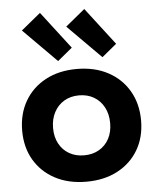

<svg xmlns="http://www.w3.org/2000/svg" viewBox="-58 -912 803 974"><g transform="rotate(-5 343.0 -425.0)"><path d="M343 11.4Q251.7 11.4 183.6 -24.9Q115.5 -61.1 77.8 -125.4Q40.2 -189.7 40.2 -274.2Q40.2 -359.4 77.8 -424.4Q115.5 -489.5 183.5 -526Q251.6 -562.6 342.9 -562.6Q434.2 -562.6 502.3 -526Q570.3 -489.5 608 -424.4Q645.7 -359.4 645.7 -274.2Q645.7 -189.7 608.1 -125.4Q570.5 -61.1 502.5 -24.9Q434.4 11.4 343 11.4ZM342.9 -122.9Q386.1 -122.9 418.8 -141.8Q451.5 -160.6 469.9 -194.6Q488.3 -228.6 488.3 -274.3Q488.3 -320 469.9 -354.7Q451.5 -389.5 418.8 -408.9Q386.1 -428.3 342.9 -428.3Q299.8 -428.3 267.1 -408.9Q234.4 -389.5 216 -354.7Q197.5 -320 197.5 -274.3Q197.5 -228.6 216 -194.6Q234.4 -160.6 267.1 -141.8Q299.8 -122.9 342.9 -122.9ZM407.8 -862.3 308.9 -781.2 478.5 -610.8 553.4 -672.5ZM182.1 -862.3 83.2 -781.2 252.7 -610.8 327.7 -672.5Z"/></g></svg>

Font: Hepta Slab ExtraLight
Style: Regular
Weight: 200
Designer: Michael LaGattuta
Foundry: Michael LaGattuta
Version: Version 1.100